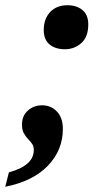

<svg xmlns="http://www.w3.org/2000/svg" viewBox="-34 -561 411 733"><path d="M133 -446Q133 -489 157.5 -515Q182 -541 223 -541Q259 -541 281 -522.5Q303 -504 303 -468Q303 -420 276.5 -396.5Q250 -373 214 -373Q177 -373 155 -391.5Q133 -410 133 -446ZM0 97Q95 71 95 12Q95 -1 90 -9.5Q85 -18 75 -28Q63 -41 56.5 -53Q50 -65 50 -86Q50 -119 72.5 -139Q95 -159 126 -159Q161 -159 183.5 -135Q206 -111 206 -69Q206 12 149 71.5Q92 131 -14 152Z"/></svg>

Font: Noto Serif NarrowExtraBold
Style: Italic
Weight: 800
Width: 4
Italic angle: -12°
Designer: Monotype Design Team
Foundry: Monotype Imaging Inc.
Version: Version 1.001